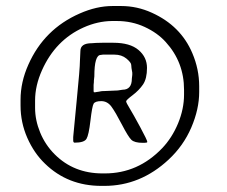

<svg xmlns="http://www.w3.org/2000/svg" viewBox="-20 -774 740 625"><path d="M378.9 -481.9Q409.2 -481.9 409.2 -518.1L410.6 -530.3V-537.6Q407.2 -554.7 407.2 -562.5Q407.2 -570.3 391.6 -583.3Q376 -596.2 352.5 -596.2H314.9Q310.1 -595.2 308.1 -595.2Q287.1 -595.2 287.1 -525.4L285.6 -511.2V-506.8L284.7 -497.6V-478Q284.7 -473.6 286.6 -473.6H290L292 -474.1L302.2 -475.6Q310.1 -477.5 314.5 -477.5H316.9L363.3 -479.5ZM579.1 -466.3V-481.9Q579.1 -571.8 519.5 -637.2Q492.7 -667 450.9 -686.3Q409.2 -705.6 360.4 -705.6H344.2Q297.9 -705.1 252 -684.6Q160.6 -643.6 116.7 -545.4Q94.2 -495.1 94.2 -446.8V-422.9Q94.2 -382.8 110.8 -342.5Q127.4 -302.2 158.2 -271.5Q220.2 -209.5 313.5 -209.5H321.3Q429.2 -209.5 507.8 -291.5Q540 -325.2 559.6 -372.3Q579.1 -419.4 579.1 -466.3ZM349.1 -634.8Q403.3 -634.8 430.9 -611.3Q458.5 -587.9 458.5 -553Q458.5 -518.1 445.6 -499Q432.6 -480 411.6 -464.1Q390.6 -448.2 390.6 -444.1Q390.6 -439.9 401.9 -421.6Q413.1 -403.3 436.3 -360.4Q459.5 -317.4 459.5 -312Q459.5 -309.1 450.2 -309.1H444.3Q418 -309.1 407.7 -318.8Q397.5 -328.6 376.7 -368.7Q356 -408.7 342.8 -426.8Q329.6 -444.8 309.6 -444.8Q289.6 -444.8 284.7 -436.3Q279.8 -427.7 274.4 -381.1Q269 -334.5 261.5 -322Q253.9 -309.6 223.1 -309.6Q218.3 -309.6 218.3 -316.9V-327.6L218.8 -333.5Q218.8 -337.4 229.5 -444.8Q240.2 -552.2 240.2 -575.7L241.7 -607.9Q241.7 -633.3 278.8 -633.3L292.5 -634.3L313 -634.8ZM628.4 -493.2V-474.6Q628.4 -418.9 602.8 -359.1Q577.1 -299.3 528.8 -254.4Q437 -168.9 319.8 -168.9H310.1Q200.7 -168.9 126.5 -241.2Q90.8 -275.4 68.8 -325.4Q46.9 -375.5 46.9 -430.2V-449.2Q46.9 -506.8 72.3 -563.5Q123.5 -679.2 239.3 -730Q294.4 -754.4 346.2 -754.4H374.5Q426.3 -754.4 474.6 -732.4Q568.4 -689.9 606 -601.1Q628.4 -548.8 628.4 -493.2Z"/></svg>

Font: Averia Sans Libre
Style: Italic
Weight: 400
Italic angle: -7.90001°
Version: Version 1.002